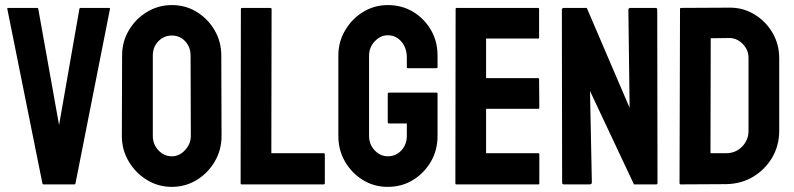

<svg xmlns="http://www.w3.org/2000/svg" viewBox="-20 -727 3131 757"><path d="M272.9 0H151.9Q147.5 0 147 -4.9L8.8 -691.9Q7.8 -695.8 12.7 -695.8H126Q129.9 -695.8 130.9 -691.9L212.9 -233.9L293 -691.9Q293.9 -695.8 297.9 -695.8H409.7Q415 -695.8 413.6 -691.9L277.8 -4.9Q277.3 0 272.9 0Z M657.2 9.8Q604 9.8 559.1 -17.6Q514.6 -44.9 487.5 -90.6Q460.4 -136.2 460.4 -190.9L461.4 -507.8Q461.4 -563.5 488.3 -607.9Q514.6 -652.8 559.6 -679.9Q604.5 -707 657.2 -707Q711.9 -707 755.4 -680.2Q799.3 -653.3 825.9 -608.2Q852.5 -563 852.5 -507.8L853.5 -190.9Q853.5 -136.2 827.1 -90.8Q800.3 -44.9 755.9 -17.6Q711.4 9.8 657.2 9.8ZM657.2 -110.8Q687.5 -110.8 710 -135.5Q732.4 -160.2 732.4 -190.9L731.4 -507.8Q731.4 -541 710.4 -564Q689.5 -586.9 657.2 -586.9Q626.5 -586.9 604.5 -564.5Q582.5 -542 582.5 -507.8V-190.9Q582.5 -158.2 604.5 -134.5Q626.5 -110.8 657.2 -110.8Z M1255.9 0H932.6Q928.7 0 928.7 -4.9L929.7 -690.9Q929.7 -695.8 934.6 -695.8H1045.9Q1050.8 -695.8 1050.8 -690.9L1049.8 -123H1255.9Q1260.7 -123 1260.7 -118.2V-4.9Q1260.7 0 1255.9 0Z M1508.8 9.8Q1454.6 9.8 1411.1 -17.1Q1367.2 -43.9 1340.6 -89.4Q1314 -134.8 1314 -190.9V-507.8Q1314 -562.5 1340.8 -607.4Q1367.2 -652.8 1411.6 -679.9Q1456.1 -707 1508.8 -707Q1564 -707 1608.4 -680.7Q1652.8 -653.8 1679 -608.9Q1705.1 -564 1705.1 -507.8V-461.9Q1705.1 -458 1700.2 -458H1587.9Q1584 -458 1584 -461.9V-500Q1584 -538.1 1562.5 -563Q1541 -587.9 1508.8 -587.9Q1480 -587.9 1457.5 -564Q1435.1 -540 1435.1 -507.8V-190.9Q1435.1 -158.2 1457 -134.5Q1479 -110.8 1508.8 -110.8Q1541 -110.8 1562.5 -134Q1584 -157.2 1584 -190.9V-240.2H1514.2Q1508.8 -240.2 1508.8 -245.1V-356.9Q1508.8 -361.8 1514.2 -361.8H1701.2Q1705.1 -361.8 1705.1 -356.9V-190.9Q1705.1 -134.8 1678.7 -89.4Q1651.9 -43.9 1607.9 -17.1Q1564 9.8 1508.8 9.8Z M2102.5 0H1779.3Q1775.4 0 1775.4 -4.9L1776.4 -691.9Q1776.4 -695.8 1780.3 -695.8H2101.6Q2105.5 -695.8 2105.5 -690.9V-579.1Q2105.5 -575.2 2101.6 -575.2H1896.5V-418.9H2101.6Q2105.5 -418.9 2105.5 -415L2106.4 -301.8Q2106.4 -297.9 2102.5 -297.9H1896.5V-123H2102.5Q2106.4 -123 2106.4 -118.2V-3.9Q2106.4 0 2102.5 0Z M2304.2 0H2204.1Q2196.3 0 2196.3 -6.8L2195.3 -688Q2195.3 -695.8 2203.1 -695.8H2293.5L2462.4 -301.8L2457.5 -688Q2457.5 -695.8 2466.3 -695.8H2565.4Q2571.3 -695.8 2571.3 -688L2572.3 -5.9Q2572.3 0 2567.4 0H2479.5L2306.2 -368.2L2313.5 -7.8Q2313.5 0 2304.2 0Z M2843.3 -1 2664.1 0Q2659.2 0 2659.2 -4.9L2661.1 -691.9Q2661.1 -695.8 2665 -695.8L2852.1 -696.8Q2907.7 -698.2 2952.6 -671.4Q2998 -644.5 3025.1 -598.9Q3052.2 -553.2 3052.2 -498V-210.9Q3052.2 -153.3 3024.4 -105.5Q2996.1 -58.1 2949.2 -30Q2902.3 -2 2843.3 -1ZM2852.1 -577.1 2782.2 -576.2 2781.2 -123H2843.3Q2880.4 -123 2905.8 -148.9Q2931.2 -174.8 2931.2 -210.9V-499Q2931.2 -530.8 2907.7 -554.4Q2884.3 -578.1 2852.1 -577.1Z"/></svg>

Font: WRV
Style: Display
Weight: 400
Designer: Will Viles x Danh Hong
Version: Version 8.001; ttfautohint (v1.8.3)